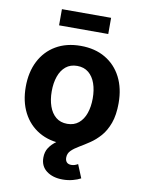

<svg xmlns="http://www.w3.org/2000/svg" viewBox="-101 -808 815 1087"><g transform="rotate(10 306.5 -264.5)"><path d="M306.7 10.7Q224.6 10.7 164.6 -24.6Q104.6 -59.9 72.1 -123.3Q39.7 -186.6 39.7 -270.6Q39.7 -355.2 72.1 -418.7Q104.6 -482.2 164.6 -517.4Q224.6 -552.7 306.7 -552.7Q389.1 -552.7 448.9 -517.4Q508.7 -482.2 541.2 -418.7Q573.6 -355.2 573.6 -270.6Q573.6 -186.6 541.2 -123.3Q508.7 -59.9 448.9 -24.6Q389.1 10.7 306.7 10.7ZM306.7 -104.6Q345.8 -104.6 372.1 -126.3Q398.4 -148.1 411.5 -185.8Q424.6 -223.5 424.6 -271.1Q424.6 -319.2 411.5 -356.8Q398.4 -394.3 372.1 -415.9Q345.8 -437.5 306.7 -437.5Q267.6 -437.5 241.4 -415.9Q215.2 -394.3 202.1 -356.9Q188.9 -319.5 188.9 -271.1Q188.9 -223.5 202.1 -185.8Q215.2 -148.1 241.4 -126.3Q267.6 -104.6 306.7 -104.6ZM336.1 210.3Q279.2 210.3 243.3 183.2Q207.4 156.2 207.4 107.1Q207.4 73.7 223.3 49.6Q239.3 25.6 265.7 6.9Q292.1 -11.9 323.7 -29.6Q355.2 -47.3 386.5 -67.6Q417.8 -88 444.2 -115.1Q470.6 -142.1 486.6 -180Q502.6 -217.9 502.6 -270.6H573.6Q573.6 -201.8 556.4 -154.9Q539.2 -108 512.1 -77.2Q484.9 -46.4 454.2 -25.9Q423.5 -5.3 396.3 10.6Q369.2 26.5 352 43.3Q334.8 60.2 334.8 84.5Q334.8 101.2 343.6 110.8Q352.4 120.4 370 120.4Q380.5 120.4 389.8 117.3Q399.1 114.2 407.8 109.1L439.2 185.6Q421.2 195.7 393.8 203Q366.4 210.3 336.1 210.3ZM447.8 -738.8V-645.8H165.1V-738.8Z"/></g></svg>

Font: Adwaita Sans
Style: Regular
Weight: 400
Designer: Rasmus Andersson
Foundry: rsms
Version: Version 4.001;git-9221beed3